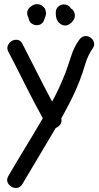

<svg xmlns="http://www.w3.org/2000/svg" viewBox="-20 -619 478 926"><path d="M414.1 -439.5Q427.7 -431.6 432.6 -416Q437.5 -400.4 427.7 -386.7Q403.3 -351.6 391.1 -309.6Q378.9 -267.6 363.3 -227.5Q346.7 -184.6 326.7 -144.5Q306.6 -104.5 284.2 -63.5Q282.2 -58.6 279.8 -55.2Q277.3 -51.8 275.4 -46.9Q279.3 -31.2 271 -19Q262.7 -6.8 249 -2Q209 66.4 168.5 133.3Q127.9 200.2 87.9 268.6Q78.1 285.2 63 287.1Q47.9 289.1 35.2 281.7Q22.5 274.4 16.6 260.3Q10.7 246.1 20.5 229.5Q61.5 159.2 103.5 90.3Q145.5 21.5 186.5 -48.8Q142.6 -127.9 102.5 -208.5Q62.5 -289.1 20.5 -369.1Q11.7 -385.7 18.1 -399.9Q24.4 -414.1 36.6 -421.4Q48.8 -428.7 64 -426.8Q79.1 -424.8 87.9 -408.2Q124 -337.9 159.2 -268.1Q194.3 -198.2 231.4 -128.9Q267.6 -195.3 295.9 -268.6Q310.5 -308.6 323.7 -350.1Q336.9 -391.6 361.3 -425.8Q370.1 -439.5 384.8 -443.8Q399.4 -448.2 414.1 -439.5ZM189.5 -585.9Q198.2 -579.1 200.2 -566.4Q202.1 -558.6 202.1 -554.7Q202.1 -550.8 200.2 -543L190.4 -516.6Q182.6 -502 166.5 -498.5Q150.4 -495.1 136.7 -502.9Q124 -509.8 119.1 -525.4Q118.2 -534.2 116.2 -536.1Q108.4 -550.8 112.3 -565.4Q116.2 -579.1 130.9 -588.9Q136.7 -593.8 144.5 -596.7Q152.3 -599.6 160.2 -598.6Q168 -597.7 171.4 -597.2Q174.8 -596.7 180.7 -592.8Q186.5 -588.9 189.5 -585.9ZM322.3 -578.1Q335.9 -570.3 339.8 -554.2Q343.8 -538.1 335.9 -524.4Q331.1 -516.6 325.2 -510.7Q316.4 -502 305.7 -498Q292 -493.2 278.8 -499.5Q265.6 -505.9 257.8 -517.6Q252 -527.3 250.5 -537.6Q249 -547.9 249 -558.6Q249 -575.2 260.3 -586.4Q271.5 -597.7 288.1 -597.7Q310.5 -597.7 322.3 -578.1Z"/></svg>

Font: Schoolbell
Style: Regular
Weight: 400
Designer: Font Diner, Inc
Foundry: Font Diner, Inc
Version: Version 1.000